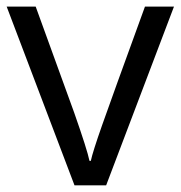

<svg xmlns="http://www.w3.org/2000/svg" viewBox="-20 -555 541 575"><path d="M203.1 0 0 -535.2H86.9L202.1 -217.8Q241.2 -106.4 248 -73.2H252Q257.3 -99.1 285.9 -180.4Q314.5 -261.7 414.1 -535.2H501L297.9 0Z"/></svg>

Font: Samim FD
Style: FD
Weight: 400
Foundry: DejaVu fonts team - Redesigned by Saber Rastikerdar
Version: Version 4.00 December 17, 2020